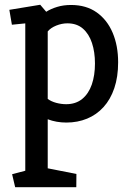

<svg xmlns="http://www.w3.org/2000/svg" viewBox="-20 -506 548 799"><path d="M43.1 273 30.4 219 85.2 204.5V-408.7L29.5 -403.1L18.9 -465.1L147.4 -486.2L172.3 -457Q191.7 -469.4 217.9 -477.3Q244 -485.3 275.6 -485.3Q338.9 -485.3 382.4 -454.4Q426 -423.5 448.8 -369.7Q471.6 -316 471.6 -246.7Q471.6 -186.1 455.7 -139.2Q439.8 -92.3 410.9 -60.5Q382 -28.6 342.5 -12.3Q303 4 256.2 4Q235.5 4 216 0.6Q196.4 -2.9 178.6 -9.7V194.4L298 218L297.5 273ZM255.3 -72.4Q295.1 -72.4 321.9 -94.1Q348.7 -115.9 362 -154.2Q375.2 -192.5 375.2 -241.7Q375.2 -289.4 362.7 -327.2Q350.2 -365 324.9 -387Q299.6 -408.9 260.7 -408.9Q237.4 -408.9 214.2 -399.6Q191 -390.3 178.6 -375.2V-94.4Q192.9 -83.7 213.9 -78Q235 -72.4 255.3 -72.4Z"/></svg>

Font: Kreon Light
Style: Regular
Weight: 300
Designer: Julia Petretta
Foundry: Julia Petretta and Eli Heuer
Version: Version 2.002